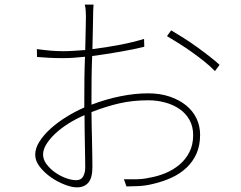

<svg xmlns="http://www.w3.org/2000/svg" viewBox="-20 -802 1040 829"><path d="M309 -24Q330 -24 339 -40Q348 -56 348 -79Q348 -97 347.5 -123Q347 -149 346.5 -178.5Q346 -208 345.5 -240.5Q345 -273 345 -305Q308 -289 275.5 -268.5Q243 -248 218.5 -225Q194 -202 180 -179Q166 -156 166 -135Q166 -113 181 -93Q196 -73 218 -57.5Q240 -42 264.5 -33Q289 -24 309 -24ZM375 -350Q438 -374 500.5 -386.5Q563 -399 620 -399Q671 -399 712.5 -385Q754 -371 783.5 -347Q813 -323 828.5 -290.5Q844 -258 844 -220Q844 -174 828.5 -139Q813 -104 785.5 -78Q758 -52 721 -35Q684 -18 641 -8Q609 0 578 1.5Q547 3 526 3L515 -28Q538 -28 567 -28Q596 -28 627 -35Q662 -41 695.5 -55Q729 -69 755.5 -91.5Q782 -114 798 -145.5Q814 -177 814 -219Q814 -256 798 -284.5Q782 -313 755 -331.5Q728 -350 693 -359.5Q658 -369 620 -369Q554 -369 496.5 -356Q439 -343 375 -318Q375 -285 376 -251.5Q377 -218 377.5 -186.5Q378 -155 378.5 -127.5Q379 -100 379 -80Q379 -34 361.5 -13.5Q344 7 312 7Q290 7 259 -5Q228 -17 200 -36.5Q172 -56 152 -81.5Q132 -107 132 -134Q132 -162 150.5 -191Q169 -220 199 -247Q229 -274 267 -297.5Q305 -321 344 -338V-380Q344 -418 344.5 -464Q345 -510 347 -557Q294 -551 254 -551Q219 -551 191.5 -552.5Q164 -554 140 -556L139 -590Q177 -585 202 -583Q227 -581 254 -581Q274 -581 298 -582.5Q322 -584 348 -586Q349 -637 350 -676.5Q351 -716 351 -730Q351 -744 350 -757.5Q349 -771 346 -782H384Q383 -769 382.5 -758.5Q382 -748 382 -732Q382 -718 381 -679Q380 -640 379 -590Q438 -597 497.5 -608.5Q557 -620 602 -634L603 -600Q558 -589 498 -578.5Q438 -568 378 -560Q376 -514 375.5 -467.5Q375 -421 375 -383ZM719 -671Q743 -657 773 -638Q803 -619 832 -598Q861 -577 886.5 -557Q912 -537 928 -522L908 -495Q889 -515 863.5 -535.5Q838 -556 810 -576Q782 -596 753.5 -614Q725 -632 701 -646Z"/></svg>

Font: SpoqaHanSansJP-Thin
Style: Regular
Weight: 250
Designer: [Source Han Sans]
Ryoko NISHIZUKA  (kana & ideographs); Paul D. Hunt (Latin, Greek & Cyrillic); Wenlong ZHANG  (bopomofo
Foundry: Spoqa (http://bi.spoqa.com)
Version: Version 1.002.20150607